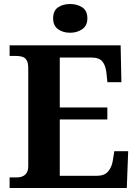

<svg xmlns="http://www.w3.org/2000/svg" viewBox="-20 -941 693 961"><path d="M28.1 0V-53H63.2Q80.5 -53 93.5 -58.7Q106.5 -64.3 114 -76.8Q121.4 -89.3 121.4 -109.6V-599.4Q121.4 -626.8 113.3 -639.7Q105.2 -652.7 91.6 -656.8Q78.1 -661 62 -661H28.1V-714H583.8L587.6 -529.7H517.6L512.6 -576.8Q508.6 -613.8 492.3 -633.4Q476 -653 436.8 -653H279.2V-403.2H517.3V-343.2H279.2V-61H464.1Q502.4 -61 521 -82.6Q539.6 -104.2 544.6 -137.2L552.2 -184.3H621.6L614.6 0ZM331.3 -777.1Q295.1 -777.1 270.5 -794.9Q245.9 -812.7 245.9 -849Q245.9 -887.5 270.5 -904.2Q295.1 -920.9 331.3 -920.9Q365.9 -920.9 391.6 -904.2Q417.3 -887.5 417.3 -849Q417.3 -812.7 391.6 -794.9Q365.9 -777.1 331.3 -777.1Z"/></svg>

Font: Noto Serif Malayalam
Style: Regular
Weight: 400
Designer: Indian type Foundry, Jelle Bosma, Monotype Design Team
Foundry: Monotype Imaging Inc.
Version: Version 2.103